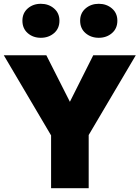

<svg xmlns="http://www.w3.org/2000/svg" viewBox="-23 -991 735 1011"><path d="M95 -882Q95 -922 123 -946.5Q151 -971 192 -971Q233 -971 261.5 -946.5Q290 -922 290 -882Q290 -841 261.5 -816.5Q233 -792 192 -792Q151 -792 123 -816.5Q95 -841 95 -882ZM399 -882Q399 -922 427.5 -946.5Q456 -971 497 -971Q538 -971 566.5 -946.5Q595 -922 595 -882Q595 -841 566.5 -816.5Q538 -792 497 -792Q456 -792 427.5 -816.5Q399 -841 399 -882ZM468 -700H692L444 -280V0H246V-278L-3 -700H221L345 -455Z"/></svg>

Font: Jost* Heavy
Style: Regular
Weight: 800
Version: Version 3.7